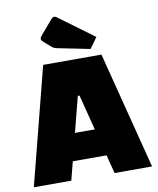

<svg xmlns="http://www.w3.org/2000/svg" viewBox="-93 -936 828 1009"><g transform="rotate(-10 320.5 -432.0)"><path d="M5 0 165 -625H476L636 0H436L325 -433H316L205 0ZM122 -99V-244H519V-99ZM425 -664 251 -699Q242 -701 236.5 -703.5Q231 -706 225 -711L187 -744Q176 -754 176 -762Q176 -769 185 -779L248 -853Q258 -864 266 -864Q272 -864 277 -860L466 -721Z"/></g></svg>

Font: Changa ExtraBold
Style: Regular
Weight: 800
Designer: Eduardo Rodriguez Tunni
Foundry: Eduardo Rodriguez Tunni
Version: Version 3.002; ttfautohint (v1.8.2)